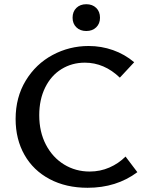

<svg xmlns="http://www.w3.org/2000/svg" viewBox="-20 -883 701 910"><path d="M324 -799Q324 -828 342 -845.5Q360 -863 389 -863Q418 -863 436 -845.5Q454 -828 454 -799Q454 -771 436 -753.5Q418 -736 389 -736Q360 -736 342 -753.5Q324 -771 324 -799ZM54 -319Q54 -422 102 -501Q150 -580 229.5 -622.5Q309 -665 400 -665Q460 -665 515.5 -645.5Q571 -626 616 -588L548 -515Q474 -586 382 -586Q321 -586 271.5 -555.5Q222 -525 194 -468Q166 -411 166 -337Q166 -258 197.5 -197.5Q229 -137 283.5 -103.5Q338 -70 405 -70Q455 -70 498.5 -89Q542 -108 575 -141L631 -67Q532 7 395 7Q293 7 215.5 -34Q138 -75 96 -149Q54 -223 54 -319Z"/></svg>

Font: Ysabeau Infant Semibold
Style: Regular
Weight: 600
Designer: Christian Thalmann (Catharsis Fonts)
Version: Version 0.003